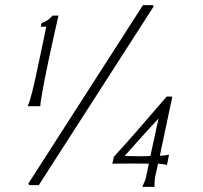

<svg xmlns="http://www.w3.org/2000/svg" viewBox="-20 -694 795 752"><path d="M186 -633H209Q193 -564 169 -452Q137 -297 138 -278H88Q102 -302 133 -455Q157 -567 161 -589Q154 -590 140 -589L143 -604Q166 -610 186 -633ZM579 -674 582 -669 132 31H94L91 25L540 -674ZM655 -315Q651 -297 644.5 -266Q638 -235 626.5 -181Q615 -127 606 -84Q621 -84 642 -88L634 -48Q622 -51 599 -53L587 2Q585 20 585 38H537Q549 12 550 8Q550 7 563 -53Q511 -54 420 -53L426 -80Q504 -165 633 -316Q650 -316 655 -315ZM601 -230Q562 -189 468 -83Q542 -81 569 -83Q591 -186 601 -230Z"/></svg>

Font: GFS Neohellenic Rg
Style: Italic
Weight: 400
Italic angle: -12°
Designer: Takis Katsoulidis and George D. Matthiopoulos
Foundry: Takis Katsoulidis and George D. Matthiopoulos
Version: Version 1.0